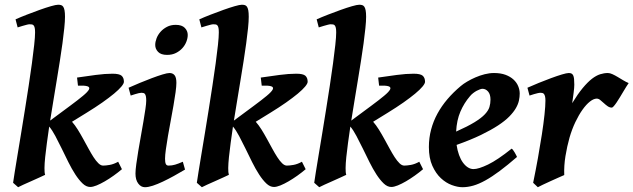

<svg xmlns="http://www.w3.org/2000/svg" viewBox="-20 -762 2646 802"><path d="M251.5 -691.9Q251.5 -672.9 248.5 -644.5Q245.6 -616.2 241 -581.5Q236.3 -546.9 230 -507.1Q223.6 -467.3 216.8 -425.5Q210 -383.8 202.9 -341.1Q195.8 -298.3 189.5 -258.3L272.5 -319.8Q306.2 -344.7 326.4 -361.6Q346.7 -378.4 351.6 -388.2Q356.4 -397.9 345.2 -401.6Q334 -405.3 305.7 -404.3L301.8 -438Q341.3 -443.8 380.1 -449Q418.9 -454.1 449.7 -454.1Q478.5 -454.1 488 -445.6Q497.6 -437 497.6 -420.4Q497.6 -413.1 487.1 -400.4Q476.6 -387.7 456.3 -370.8Q436 -354 407.2 -333.7Q378.4 -313.5 341.8 -291L280.8 -253.4Q293 -239.7 304.7 -220.9Q316.4 -202.1 327.6 -181.6Q338.9 -161.1 349.6 -141.4Q360.4 -121.6 370.6 -105.7Q380.9 -89.8 390.9 -80.1Q400.9 -70.3 410.6 -70.3Q421.9 -70.3 438.5 -73.2Q455.1 -76.2 473.6 -86.4L489.3 -55.2Q473.1 -41.5 454.6 -28.3Q436 -15.1 418 -4.6Q399.9 5.9 383.8 12.5Q367.7 19 356.9 19Q340.3 19 325 4.4Q309.6 -10.3 294.7 -33.2Q279.8 -56.2 265.6 -84.7Q251.5 -113.3 237.8 -141.4Q224.1 -169.4 211.2 -193.8Q198.2 -218.3 185.5 -233.4Q180.2 -196.8 175.8 -164.3Q171.4 -131.8 168.7 -105.5Q166 -79.1 165.8 -60.1Q165.5 -41 168.5 -31.7Q161.6 -28.3 145.5 -21Q129.4 -13.7 111.3 -5.6Q93.3 2.4 77.4 9.5Q61.5 16.6 55.7 20L34.7 1.5Q36.6 -12.7 41.5 -43.2Q46.4 -73.7 53.2 -114.7Q60.1 -155.8 68.1 -204.6Q76.2 -253.4 84.2 -304.2Q92.3 -355 99.9 -404.5Q107.4 -454.1 113.3 -497.3Q119.1 -540.5 122.8 -574.2Q126.5 -607.9 126.5 -626.5Q126.5 -638.7 125 -645.5Q123.5 -652.3 120.6 -655.8Q117.7 -659.2 113.3 -659.9Q108.9 -660.6 103 -660.6Q99.1 -660.6 90.8 -658.4Q82.5 -656.2 74.2 -653.8Q64.5 -650.9 53.7 -647.5L44.9 -681.2Q65.4 -690.4 92.5 -700.9Q119.6 -711.4 145.5 -720.7Q171.4 -730 192.6 -736.1Q213.9 -742.2 222.7 -742.2Q229.5 -742.2 234.9 -740.7Q240.2 -739.3 243.9 -734.1Q247.6 -729 249.5 -719Q251.5 -709 251.5 -691.9Z M752.9 -53.7Q730 -40 706.1 -26.9Q682.1 -13.7 659.9 -3.2Q637.7 7.3 618.4 13.7Q599.1 20 585.4 20Q568.8 20 557.4 4.6Q545.9 -10.7 545.9 -37.1Q545.9 -51.8 549.3 -76.7Q552.7 -101.6 557.6 -131.3Q562.5 -161.1 568.4 -193.4Q574.2 -225.6 579.1 -254.6Q584 -283.7 587.4 -306.6Q590.8 -329.6 590.8 -341.8Q590.8 -353 589.4 -359.6Q587.9 -366.2 585.4 -369.4Q583 -372.6 579.1 -373.5Q575.2 -374.5 570.8 -374.5Q566.9 -374.5 559.3 -372.8Q551.8 -371.1 544.4 -368.7Q535.6 -366.2 525.9 -362.8L517.1 -395.5Q537.6 -404.8 563.5 -415.5Q589.4 -426.3 614 -435.5Q638.7 -444.8 658.7 -450.9Q678.7 -457 688 -457Q701.7 -457 709.2 -447.8Q716.8 -438.5 716.8 -416Q716.8 -401.9 713.4 -376.7Q710 -351.6 704.6 -321Q699.2 -290.5 693.1 -257.6Q687 -224.6 681.6 -194.1Q676.3 -163.6 672.9 -138.4Q669.4 -113.3 669.4 -99.1Q669.4 -84 672.6 -77.1Q675.8 -70.3 684.1 -70.3Q691.4 -70.3 698 -71.3Q704.6 -72.3 711.4 -74.2Q718.3 -76.2 725.8 -79.1Q733.4 -82 743.7 -86.4ZM764.2 -616.2Q764.2 -602.5 758.5 -587.9Q752.9 -573.2 741.9 -561Q731 -548.8 715.1 -540.8Q699.2 -532.7 678.2 -532.7Q652.3 -532.7 640.4 -545.2Q628.4 -557.6 628.4 -574.2Q628.4 -587.4 634 -602.1Q639.6 -616.7 650.6 -629.2Q661.6 -641.6 677.5 -649.9Q693.4 -658.2 713.9 -658.2Q739.7 -658.2 752 -645.5Q764.2 -632.8 764.2 -616.2Z M1019 -691.9Q1019 -672.9 1016.1 -644.5Q1013.2 -616.2 1008.5 -581.5Q1003.9 -546.9 997.6 -507.1Q991.2 -467.3 984.4 -425.5Q977.5 -383.8 970.5 -341.1Q963.4 -298.3 957 -258.3L1040 -319.8Q1073.7 -344.7 1094 -361.6Q1114.3 -378.4 1119.1 -388.2Q1124 -397.9 1112.8 -401.6Q1101.6 -405.3 1073.2 -404.3L1069.3 -438Q1108.9 -443.8 1147.7 -449Q1186.5 -454.1 1217.3 -454.1Q1246.1 -454.1 1255.6 -445.6Q1265.1 -437 1265.1 -420.4Q1265.1 -413.1 1254.6 -400.4Q1244.1 -387.7 1223.9 -370.8Q1203.6 -354 1174.8 -333.7Q1146 -313.5 1109.4 -291L1048.3 -253.4Q1060.5 -239.7 1072.3 -220.9Q1084 -202.1 1095.2 -181.6Q1106.4 -161.1 1117.2 -141.4Q1127.9 -121.6 1138.2 -105.7Q1148.4 -89.8 1158.4 -80.1Q1168.5 -70.3 1178.2 -70.3Q1189.5 -70.3 1206.1 -73.2Q1222.7 -76.2 1241.2 -86.4L1256.8 -55.2Q1240.7 -41.5 1222.2 -28.3Q1203.6 -15.1 1185.5 -4.6Q1167.5 5.9 1151.4 12.5Q1135.3 19 1124.5 19Q1107.9 19 1092.5 4.4Q1077.1 -10.3 1062.3 -33.2Q1047.4 -56.2 1033.2 -84.7Q1019 -113.3 1005.4 -141.4Q991.7 -169.4 978.8 -193.8Q965.8 -218.3 953.1 -233.4Q947.8 -196.8 943.4 -164.3Q939 -131.8 936.3 -105.5Q933.6 -79.1 933.3 -60.1Q933.1 -41 936 -31.7Q929.2 -28.3 913.1 -21Q897 -13.7 878.9 -5.6Q860.8 2.4 845 9.5Q829.1 16.6 823.2 20L802.2 1.5Q804.2 -12.7 809.1 -43.2Q814 -73.7 820.8 -114.7Q827.6 -155.8 835.7 -204.6Q843.8 -253.4 851.8 -304.2Q859.9 -355 867.4 -404.5Q875 -454.1 880.9 -497.3Q886.7 -540.5 890.4 -574.2Q894 -607.9 894 -626.5Q894 -638.7 892.6 -645.5Q891.1 -652.3 888.2 -655.8Q885.3 -659.2 880.9 -659.9Q876.5 -660.6 870.6 -660.6Q866.7 -660.6 858.4 -658.4Q850.1 -656.2 841.8 -653.8Q832 -650.9 821.3 -647.5L812.5 -681.2Q833 -690.4 860.1 -700.9Q887.2 -711.4 913.1 -720.7Q939 -730 960.2 -736.1Q981.4 -742.2 990.2 -742.2Q997.1 -742.2 1002.4 -740.7Q1007.8 -739.3 1011.5 -734.1Q1015.1 -729 1017.1 -719Q1019 -709 1019 -691.9Z M1509.3 -691.9Q1509.3 -672.9 1506.3 -644.5Q1503.4 -616.2 1498.8 -581.5Q1494.1 -546.9 1487.8 -507.1Q1481.4 -467.3 1474.6 -425.5Q1467.8 -383.8 1460.7 -341.1Q1453.6 -298.3 1447.3 -258.3L1530.3 -319.8Q1564 -344.7 1584.2 -361.6Q1604.5 -378.4 1609.4 -388.2Q1614.3 -397.9 1603 -401.6Q1591.8 -405.3 1563.5 -404.3L1559.6 -438Q1599.1 -443.8 1637.9 -449Q1676.8 -454.1 1707.5 -454.1Q1736.3 -454.1 1745.8 -445.6Q1755.4 -437 1755.4 -420.4Q1755.4 -413.1 1744.9 -400.4Q1734.4 -387.7 1714.1 -370.8Q1693.8 -354 1665 -333.7Q1636.2 -313.5 1599.6 -291L1538.6 -253.4Q1550.8 -239.7 1562.5 -220.9Q1574.2 -202.1 1585.4 -181.6Q1596.7 -161.1 1607.4 -141.4Q1618.2 -121.6 1628.4 -105.7Q1638.7 -89.8 1648.7 -80.1Q1658.7 -70.3 1668.5 -70.3Q1679.7 -70.3 1696.3 -73.2Q1712.9 -76.2 1731.4 -86.4L1747.1 -55.2Q1731 -41.5 1712.4 -28.3Q1693.8 -15.1 1675.8 -4.6Q1657.7 5.9 1641.6 12.5Q1625.5 19 1614.7 19Q1598.1 19 1582.8 4.4Q1567.4 -10.3 1552.5 -33.2Q1537.6 -56.2 1523.4 -84.7Q1509.3 -113.3 1495.6 -141.4Q1481.9 -169.4 1469 -193.8Q1456.1 -218.3 1443.4 -233.4Q1438 -196.8 1433.6 -164.3Q1429.2 -131.8 1426.5 -105.5Q1423.8 -79.1 1423.6 -60.1Q1423.3 -41 1426.3 -31.7Q1419.4 -28.3 1403.3 -21Q1387.2 -13.7 1369.1 -5.6Q1351.1 2.4 1335.2 9.5Q1319.3 16.6 1313.5 20L1292.5 1.5Q1294.4 -12.7 1299.3 -43.2Q1304.2 -73.7 1311 -114.7Q1317.9 -155.8 1325.9 -204.6Q1334 -253.4 1342 -304.2Q1350.1 -355 1357.7 -404.5Q1365.2 -454.1 1371.1 -497.3Q1377 -540.5 1380.6 -574.2Q1384.3 -607.9 1384.3 -626.5Q1384.3 -638.7 1382.8 -645.5Q1381.3 -652.3 1378.4 -655.8Q1375.5 -659.2 1371.1 -659.9Q1366.7 -660.6 1360.8 -660.6Q1356.9 -660.6 1348.6 -658.4Q1340.3 -656.2 1332 -653.8Q1322.3 -650.9 1311.5 -647.5L1302.7 -681.2Q1323.2 -690.4 1350.3 -700.9Q1377.4 -711.4 1403.3 -720.7Q1429.2 -730 1450.4 -736.1Q1471.7 -742.2 1480.5 -742.2Q1487.3 -742.2 1492.7 -740.7Q1498 -739.3 1501.7 -734.1Q1505.4 -729 1507.3 -719Q1509.3 -709 1509.3 -691.9Z M1942.9 -359.9Q1918.5 -331.5 1903.1 -295.7Q1887.7 -259.8 1885.3 -212.4Q1933.6 -233.9 1962.2 -251.5Q1990.7 -269 2005.4 -284.7Q2020 -300.3 2024.4 -314.9Q2028.8 -329.6 2028.8 -345.7Q2028.8 -368.2 2018.8 -379.6Q2008.8 -391.1 1995.1 -391.1Q1991.2 -391.1 1984.9 -388.9Q1978.5 -386.7 1971.2 -382.8Q1963.9 -378.9 1956.3 -373Q1948.7 -367.2 1942.9 -359.9ZM2150.9 -371.1Q2150.9 -357.4 2147.7 -342.3Q2144.5 -327.1 2135 -310.5Q2125.5 -293.9 2107.7 -275.6Q2089.8 -257.3 2060.5 -238Q2031.2 -218.8 1988.8 -198.2Q1946.3 -177.7 1887.2 -156.7Q1890.6 -133.3 1897.5 -114.5Q1904.3 -95.7 1913.8 -82.8Q1923.3 -69.8 1934.6 -62.7Q1945.8 -55.7 1958 -55.7Q1979 -55.7 2018.6 -74.7Q2058.1 -93.8 2117.2 -141.1Q2120.1 -139.6 2123.5 -134.8Q2127 -129.9 2130.4 -124.3Q2133.8 -118.7 2136.2 -113.5Q2138.7 -108.4 2139.6 -106.4Q2099.6 -71.8 2067.1 -47.6Q2034.7 -23.4 2007.3 -8.3Q1980 6.8 1956.8 13.4Q1933.6 20 1911.6 20Q1891.6 20 1867.2 11Q1842.8 2 1821.5 -17.8Q1800.3 -37.6 1785.9 -69.6Q1771.5 -101.6 1771.5 -147.9Q1771.5 -186 1780.8 -220.9Q1790 -255.9 1807.4 -287.6Q1824.7 -319.3 1849.1 -347.9Q1873.5 -376.5 1904.3 -402.3Q1915 -411.6 1931.2 -421.1Q1947.3 -430.7 1965.8 -438.7Q1984.4 -446.8 2004.4 -451.9Q2024.4 -457 2043.5 -457Q2071.3 -457 2091.6 -449.5Q2111.8 -441.9 2125 -429.7Q2138.2 -417.5 2144.5 -402.1Q2150.9 -386.7 2150.9 -371.1Z M2606 -415Q2602.1 -409.7 2596.2 -400.1Q2590.3 -390.6 2583.5 -379.2Q2576.7 -367.7 2569.6 -356Q2562.5 -344.2 2555.9 -334.5Q2549.3 -324.7 2543.9 -318.6Q2538.6 -312.5 2535.6 -312.5Q2526.4 -312.5 2518.1 -318.4Q2509.8 -324.2 2502.2 -331.3Q2494.6 -338.4 2487.3 -344.2Q2480 -350.1 2472.7 -350.1Q2460 -350.1 2444.3 -337.9Q2428.7 -325.7 2413.1 -303.7Q2397.5 -281.7 2383.3 -252Q2369.1 -222.2 2358.9 -187Q2348.6 -150.4 2342 -110.1Q2335.4 -69.8 2336.9 -30.8Q2329.1 -27.3 2313 -20.3Q2296.9 -13.2 2279.8 -5.4Q2262.7 2.4 2247.6 9.5Q2232.4 16.6 2226.6 20L2207 1.5Q2217.8 -50.8 2227.1 -102.5Q2236.3 -154.3 2243.4 -200.2Q2250.5 -246.1 2254.4 -283Q2258.3 -319.8 2258.3 -341.8Q2258.3 -353 2256.6 -359.6Q2254.9 -366.2 2252.2 -369.4Q2249.5 -372.6 2245.8 -373.5Q2242.2 -374.5 2238.3 -374.5Q2233.4 -374.5 2225.8 -372.8Q2218.3 -371.1 2210.4 -368.7Q2201.7 -366.2 2191.9 -362.8L2183.1 -395.5Q2203.6 -404.8 2230 -415.5Q2256.3 -426.3 2281.5 -435.5Q2306.6 -444.8 2326.9 -450.9Q2347.2 -457 2356 -457Q2362.8 -457 2367.2 -454.8Q2371.6 -452.6 2374.3 -447Q2377 -441.4 2377.9 -432.1Q2378.9 -422.9 2378.9 -408.2Q2378.9 -402.8 2378.2 -393.8Q2377.4 -384.8 2376 -373.8Q2374.5 -362.8 2373 -351.6Q2371.6 -340.3 2370.1 -331.1Q2393.6 -369.6 2414.1 -394.3Q2434.6 -418.9 2452.6 -432.9Q2470.7 -446.8 2487.1 -451.9Q2503.4 -457 2519 -457Q2527.8 -457 2538.3 -452.1Q2548.8 -447.3 2560.3 -440.4Q2571.8 -433.6 2583.5 -426.5Q2595.2 -419.4 2606 -415Z"/></svg>

Font: Gentium Basic
Style: Bold Italic
Weight: 700
Italic angle: -8°
Designer: J. Victor Gaultney and Annie Olsen
Foundry: SIL International
Version: Version 1.102; 2013; Maintenance release